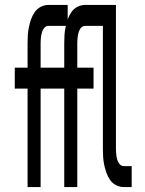

<svg xmlns="http://www.w3.org/2000/svg" viewBox="-20 -760 590 780"><path d="M92 0V-400H40V-485H92V-585Q92 -602 93 -618Q94 -634 97.5 -650.5Q101 -667 106.5 -682.5Q112 -698 121.5 -711.5Q131 -725 146 -732.5Q161 -740 177 -740H255V-655H177Q170 -655 164.5 -651Q159 -647 155.5 -640.5Q152 -634 150 -627.5Q148 -621 147 -613.5Q146 -606 145.5 -599Q145 -592 145 -585V-485H255V-400H145V0ZM241 0V-400H189V-485H241V-585Q241 -602 242 -618Q243 -634 246.5 -650.5Q250 -667 255.5 -682.5Q261 -698 270.5 -711.5Q280 -725 295 -732.5Q310 -740 326 -740H404V-655H326Q319 -655 313.5 -651Q308 -647 304.5 -640.5Q301 -634 299 -627.5Q297 -621 296 -613.5Q295 -606 294.5 -599Q294 -592 294 -585V-485H360V-400H294V0ZM515 0H483Q467 0 452 -7.5Q437 -15 427.5 -28.5Q418 -42 412.5 -57.5Q407 -73 403.5 -89.5Q400 -106 399 -122Q398 -138 398 -155V-655H339V-740H451V-155Q451 -148 451.5 -141Q452 -134 453 -126.5Q454 -119 456 -112.5Q458 -106 461.5 -99.5Q465 -93 470.5 -89Q476 -85 483 -85H515Z"/></svg>

Font: Lode Dark Term
Style: Bold
Weight: 700
Monospace: yes
Designer: Belleve Invis
Foundry: Belleve Invis
Version: Version 29.2.0